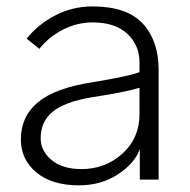

<svg xmlns="http://www.w3.org/2000/svg" viewBox="-20 -550 583 588"><path d="M104.5 -127Q104.5 -87.9 137.7 -60.1Q170.9 -32.2 229.5 -32.2Q302.7 -32.2 355 -79.6Q407.2 -127 407.2 -200.2V-281.2Q363.3 -267.6 260.7 -252Q178.7 -238.3 141.6 -208Q104.5 -177.7 104.5 -127ZM43.9 -123Q43.9 -193.4 96.2 -236.8Q148.4 -280.3 261.7 -297.9Q375 -316.4 407.2 -329.1V-358.4Q407.2 -412.1 369.6 -446.8Q332 -481.4 263.7 -481.4Q216.8 -481.4 173.3 -459.5Q129.9 -437.5 100.6 -400.4L61.5 -431.6Q96.7 -475.6 149.4 -502.9Q202.1 -530.3 262.7 -530.3Q369.1 -530.3 417.5 -477.5Q465.8 -424.8 465.8 -335.9V0H408.2V-92.8Q391.6 -48.8 340.3 -15.6Q289.1 17.6 221.7 17.6Q138.7 17.6 91.3 -22Q43.9 -61.5 43.9 -123Z"/></svg>

Font: Gothic A1 Light
Style: Regular
Weight: 300
Version: Version 2.50